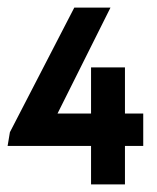

<svg xmlns="http://www.w3.org/2000/svg" viewBox="-22 -484 412 504"><path d="M-2 -101H217V0H306V-101H354V-186H306V-307H217V-186H129L268 -464H173L4 -137Z"/></svg>

Font: Rabbid Highway Sign II Hop
Style: Regular
Weight: 400
Foundry: Cannot Into Space Fonts
Version: Version 0.277